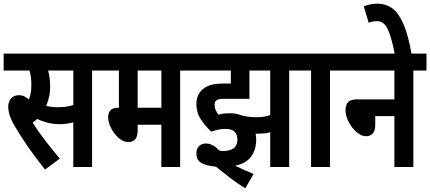

<svg xmlns="http://www.w3.org/2000/svg" viewBox="-20 -916 2359 1053"><path d="M485 -529V0H382V-245Q363 -240 344.5 -237.5Q326 -235 306 -235Q271 -235 239 -243.5Q207 -252 184 -264Q173 -253 159 -244Q188 -197 229 -144Q270 -91 308 -46L227 14Q170 -58 132.5 -112Q95 -166 63 -221Q43 -254 34 -281Q25 -308 25 -331Q25 -356 39.5 -375Q54 -394 86 -394Q114 -394 138 -370Q145 -386 148.5 -406Q152 -426 152 -450Q152 -494 142 -529H0V-622H558V-529ZM295 -328Q321 -328 340.5 -330.5Q360 -333 382 -340V-529H244Q249 -511 252 -488.5Q255 -466 255 -441Q255 -408 248.5 -381.5Q242 -355 233 -335Q264 -328 295 -328Z M968 -529V0H865V-232H735V-203Q735 -168 722 -152.5Q709 -137 685 -137Q656 -137 630.5 -159.5Q605 -182 589 -214Q573 -246 573 -273Q573 -295 584.5 -310Q596 -325 628 -325L632 -324V-529H546V-622H1040V-529ZM865 -529H735V-325H865Z M1216 -209Q1196 -209 1177 -205Q1158 -201 1139 -194Q1107 -223 1082 -260.5Q1057 -298 1057 -345Q1057 -394 1089 -424Q1105 -439 1131.5 -448.5Q1158 -458 1209 -458H1246V-529H1028V-622H1638V-529H1566V0H1462V-191Q1447 -186 1432.5 -184.5Q1418 -183 1402 -183Q1392 -183 1382 -183Q1385 -167 1385 -150Q1385 -95 1357.5 -57.5Q1330 -20 1270 -7Q1294 5 1321 17Q1348 29 1371 38L1325 117Q1282 90 1242 59.5Q1202 29 1164 -2Q1115 -6 1086 -21.5Q1057 -37 1057 -74Q1057 -100 1071.5 -114.5Q1086 -129 1109 -129Q1127 -129 1145.5 -120Q1164 -111 1183 -90Q1195 -88 1205 -88Q1282 -88 1282 -151Q1282 -177 1267 -193Q1252 -209 1216 -209ZM1385 -273Q1431 -273 1462 -285V-529H1348V-374H1205Q1187 -374 1178.5 -371.5Q1170 -369 1164 -363Q1157 -356 1157 -341Q1157 -325 1163 -312Q1169 -299 1178 -287Q1193 -292 1209 -293.5Q1225 -295 1239 -295Q1276 -295 1305 -283Q1320 -279 1340.5 -276Q1361 -273 1385 -273Z M1790 -529V0H1686V-529H1626V-622H1862V-529Z M1850 -622H2319V-529H2247V0H2143V-279H2038V-232Q2038 -169 1987 -169Q1961 -169 1935 -192Q1909 -215 1892 -248Q1875 -281 1875 -311Q1875 -339 1888 -355Q1901 -371 1938 -371H2143V-529H1850Z M2146 -615Q2126 -718 2105 -759Q2084 -800 2049 -800Q2024 -800 2002 -791L1975 -881Q2013 -896 2051 -896Q2095 -896 2130 -871.5Q2165 -847 2192 -786Q2219 -725 2238 -615Z"/></svg>

Font: Noto Sans ExtraCondensed SemiBold
Style: Regular
Weight: 600
Width: 2
Designer: Monotype Design Team
Foundry: Monotype Imaging Inc.
Version: Version 2.013; ttfautohint (v1.8.4.7-5d5b)